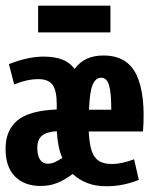

<svg xmlns="http://www.w3.org/2000/svg" viewBox="-42 -645 525 674"><path d="M212.9 -34.2Q185.5 -13.7 159.2 -2.9Q132.8 7.8 100.6 7.8Q43.9 7.8 10.7 -25.4Q-22.5 -58.6 -22.5 -123Q-22.5 -187.5 19 -222.2Q60.5 -256.8 157.2 -260.7V-278.3Q157.2 -327.1 142.6 -347.2Q127.9 -367.2 92.8 -367.2Q52.7 -367.2 7.8 -348.6L-10.7 -419.9Q56.6 -446.3 110.4 -446.3Q148.4 -446.3 175.3 -436.5Q202.1 -426.8 219.7 -403.3Q238.3 -427.7 263.2 -439Q288.1 -450.2 321.3 -450.2Q405.3 -450.2 437.5 -381.3Q469.7 -312.5 460 -183.6H269.5Q271.5 -140.6 279.8 -115.7Q288.1 -90.8 305.2 -80.1Q322.3 -69.3 350.6 -69.3Q385.7 -69.3 428.7 -85.9L445.3 -13.7Q390.6 8.8 332 8.8Q293.9 8.8 265.6 -2Q237.3 -12.7 212.9 -34.2ZM176.8 -90.8Q161.1 -125 157.2 -184.6Q119.1 -181.6 104 -167.5Q88.9 -153.3 88.9 -127Q88.9 -98.6 98.6 -84.5Q108.4 -70.3 125 -70.3Q138.7 -70.3 150.4 -75.7Q162.1 -81.1 176.8 -90.8ZM313.5 -372.1Q293 -372.1 282.7 -346.2Q272.5 -320.3 270.5 -259.8H348.6Q348.6 -319.3 340.8 -345.7Q333 -372.1 313.5 -372.1ZM91.8 -625H345.7V-531.2H91.8Z"/></svg>

Font: Sudo Var
Style: Regular
Weight: 400
Monospace: yes
Designer: Jens Kutilek
Foundry: Jens Kutilek
Version: Version 0.065;FEAKit 1.0